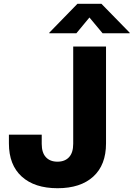

<svg xmlns="http://www.w3.org/2000/svg" viewBox="-20 -970 695 1000"><path d="M279.8 10.3Q160.2 10.3 93.3 -50.3Q26.4 -110.8 26.4 -223.1V-268.6H197.3V-220.7Q197.3 -174.8 219 -151.4Q240.7 -127.9 279.3 -127.9Q317.9 -127.9 339.6 -151.4Q361.3 -174.8 361.3 -221.2V-727.5H532.2V-223.1Q532.2 -110.8 465.8 -50.3Q399.4 10.3 279.8 10.3ZM377.9 -796.9H236.8V-799.8L383.3 -950.2H508.3L655.3 -799.8V-796.9H514.2L445.8 -878.9Z"/></svg>

Font: Inter 17pt ExtraBold
Style: Regular
Weight: 800
Version: Version 4.001;git-66647c0bb